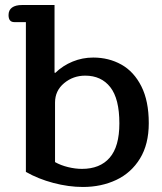

<svg xmlns="http://www.w3.org/2000/svg" viewBox="-20 -730 646 764"><path d="M83 -46V-642H37Q14 -642 14 -670Q14 -690 28 -700Q42 -710 67 -710H197V-441L200 -440Q230 -469 269 -485Q308 -501 351 -501Q413 -501 463 -473Q513 -445 542.5 -386.5Q572 -328 572 -240Q572 -156 537 -99Q502 -42 442.5 -14Q383 14 310 14Q253 14 192.5 -2Q132 -18 83 -46ZM455 -239Q455 -337 419 -383Q383 -429 319 -429Q271 -429 235 -399Q199 -369 199 -322V-85Q222 -72 251 -65Q280 -58 306 -58Q378 -58 416.5 -102.5Q455 -147 455 -239Z"/></svg>

Font: Maitree SemiBold
Style: Regular
Weight: 600
Designer: CadsonDemak Team
Foundry: CadsonDemak
Version: Version 1.001